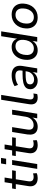

<svg xmlns="http://www.w3.org/2000/svg" viewBox="1479 -2227 757 3755"><g transform="rotate(-90 1857.5 -349.5)"><path d="M253 9Q193 9 154.5 -13.5Q116 -36 101 -76.5Q86 -117 95 -173L134 -419H37L49 -491H148L171 -638H263L240 -491H405L393 -419H229L191 -181Q181 -122 203 -96Q225 -70 275 -70Q294 -70 311 -73.5Q328 -77 343 -83L349 -11Q331 -1 304.5 4Q278 9 253 9Z M521 -608 538 -708H647L631 -608ZM432 0 510 -491H605L527 0Z M899 9Q839 9 800.5 -13.5Q762 -36 747 -76.5Q732 -117 741 -173L780 -419H683L695 -491H794L817 -638H909L886 -491H1051L1039 -419H875L837 -181Q827 -122 849 -96Q871 -70 921 -70Q940 -70 957 -73.5Q974 -77 989 -83L995 -11Q977 -1 950.5 4Q924 9 899 9Z M1257 9Q1201 9 1163.5 -13.5Q1126 -36 1111 -81Q1096 -126 1106 -194L1154 -491H1249L1202 -196Q1195 -156 1202 -127.5Q1209 -99 1230.5 -84.5Q1252 -70 1289 -70Q1332 -70 1366.5 -90Q1401 -110 1423 -144.5Q1445 -179 1452 -223L1494 -491H1589L1511 0H1421L1438 -107H1443Q1415 -51 1367 -21Q1319 9 1257 9Z M1827 9Q1752 9 1718 -34Q1684 -77 1697 -158L1784 -705H1879L1792 -162Q1788 -131 1793 -110Q1798 -89 1814 -79Q1830 -69 1856 -69Q1869 -69 1881.5 -71Q1894 -73 1907 -75L1896 -1Q1880 4 1862.5 6.5Q1845 9 1827 9Z M2154 9Q2107 9 2069 -11Q2031 -31 2009.5 -65Q1988 -99 1991 -143Q1993 -195 2025.5 -226.5Q2058 -258 2122 -272.5Q2186 -287 2284 -287H2365L2355 -227H2289Q2217 -227 2172.5 -220Q2128 -213 2107.5 -195.5Q2087 -178 2085 -145Q2083 -104 2111 -82.5Q2139 -61 2180 -61Q2218 -61 2251.5 -77.5Q2285 -94 2308 -125Q2331 -156 2337 -197L2356 -312Q2365 -370 2338.5 -398.5Q2312 -427 2249 -427Q2204 -427 2161 -415Q2118 -403 2074 -376L2050 -443Q2078 -461 2113 -474Q2148 -487 2186.5 -493.5Q2225 -500 2263 -500Q2333 -500 2377 -475.5Q2421 -451 2438 -404.5Q2455 -358 2445 -292L2398 0H2312L2329 -108H2334Q2319 -70 2291 -44Q2263 -18 2228 -4.5Q2193 9 2154 9Z M2753 9Q2692 9 2648 -19.5Q2604 -48 2582.5 -99.5Q2561 -151 2565 -220Q2569 -299 2600.5 -362.5Q2632 -426 2687 -463Q2742 -500 2817 -500Q2876 -500 2919.5 -471.5Q2963 -443 2980 -388H2977L3027 -705H3122L3010 0H2920L2936 -102H2940Q2921 -66 2893 -41.5Q2865 -17 2829.5 -4Q2794 9 2753 9ZM2785 -66Q2837 -66 2874 -93Q2911 -120 2932 -167Q2953 -214 2956 -272Q2960 -345 2927 -385Q2894 -425 2831 -425Q2780 -425 2742.5 -398Q2705 -371 2683.5 -324.5Q2662 -278 2660 -219Q2655 -147 2688.5 -106.5Q2722 -66 2785 -66Z M3396 9Q3324 9 3274 -19.5Q3224 -48 3199.5 -101Q3175 -154 3179 -224Q3182 -285 3203 -335.5Q3224 -386 3260 -423Q3296 -460 3343.5 -480Q3391 -500 3448 -500Q3520 -500 3570 -471.5Q3620 -443 3644.5 -390.5Q3669 -338 3665 -267Q3661 -206 3640.5 -155.5Q3620 -105 3584 -68Q3548 -31 3500.5 -11Q3453 9 3396 9ZM3399 -66Q3451 -66 3488 -93.5Q3525 -121 3546.5 -167.5Q3568 -214 3570 -273Q3574 -345 3541 -385Q3508 -425 3444 -425Q3393 -425 3356 -398Q3319 -371 3297.5 -324.5Q3276 -278 3274 -219Q3270 -147 3303 -106.5Q3336 -66 3399 -66Z"/></g></svg>

Font: Nunito Sans 10pt Medium
Style: Italic
Weight: 500
Italic angle: -9°
Designer: Vernon Adams
Foundry: Vernon Adams
Version: Version 3.101;gftools[0.9.27]